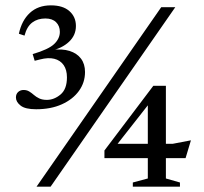

<svg xmlns="http://www.w3.org/2000/svg" viewBox="-20 -697 762 717"><path d="M116.5 0 582 -670H634.5L169 0ZM115 -289Q74 -289 56.8 -302.8Q39.5 -316.5 39.5 -333Q39.5 -346 47.8 -353.5Q56 -361 68 -361Q80 -361 89 -355.5Q98 -350 106.5 -342.5Q115 -335 126.5 -329.5Q138 -324 155 -324Q182 -324 206 -344Q230 -364 230 -408Q230 -436.5 217.5 -454.2Q205 -472 182.5 -477.5Q160 -483 129.5 -475L109.5 -470L102 -495Q161.5 -512.5 182.5 -532.8Q203.5 -553 203.5 -578Q203.5 -600 189.5 -614Q175.5 -628 149.5 -628Q120.5 -628 100.5 -613Q80.5 -598 71.5 -564L50.5 -571Q61 -620.5 91.5 -648.8Q122 -677 170 -677Q215 -677 239.2 -655.5Q263.5 -634 263.5 -600Q263.5 -565 237.5 -540.8Q211.5 -516.5 170 -507.5L172.5 -510.5Q212 -515.5 239.8 -506.8Q267.5 -498 282.5 -478Q297.5 -458 297.5 -428Q297.5 -389 274.8 -357.5Q252 -326 211 -307.5Q170 -289 115 -289ZM532 -326 557 -335.5 407 -144.5 403 -160H625L693 -173L673 -106.5H370V-135L552.5 -376.5H599.5V-30.5L652 -15.5V0H476V-15.5L532 -30.5Z"/></svg>

Font: Newsreader Text
Style: Regular
Weight: 400
Designer: Hugues Gentile
Foundry: Production Type
Version: Version 1.001